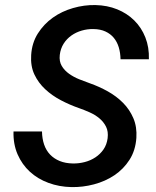

<svg xmlns="http://www.w3.org/2000/svg" viewBox="-20 -741 627 770"><path d="M411.6 -186.5Q415 -213.4 405.3 -232.9Q395.5 -252.4 378.4 -266.6Q361.3 -280.8 339.4 -290.5Q317.4 -300.3 296.4 -307.6Q259.8 -320.3 224.4 -338.9Q189 -357.4 161.4 -383.1Q133.8 -408.7 117.9 -442.4Q102.1 -476.1 105 -520Q107.9 -568.8 131.8 -606.7Q155.8 -644.5 191.9 -670.2Q228 -695.8 272.9 -708.7Q317.9 -721.7 362.8 -720.7Q410.2 -719.7 450 -703.6Q489.7 -687.5 518.6 -658.9Q547.4 -630.4 563 -590.8Q578.6 -551.3 577.1 -503.4H463.4Q462.9 -529.3 456.3 -551.3Q449.7 -573.2 436.3 -589.4Q422.9 -605.5 402.8 -614.7Q382.8 -624 355 -624.5Q331.1 -625 308.1 -618.4Q285.2 -611.8 266.4 -598.6Q247.6 -585.4 235.1 -565.7Q222.7 -545.9 219.7 -520.5Q216.8 -494.6 227.8 -476.3Q238.8 -458 257.1 -445.1Q275.4 -432.1 297.6 -423.1Q319.8 -414.1 339.8 -407.2Q377.4 -394 412.4 -374.5Q447.3 -355 473.6 -328.4Q500 -301.8 514.9 -266.8Q529.8 -231.9 526.9 -188Q523.4 -137.7 499.5 -100.3Q475.6 -63 439 -38.3Q402.3 -13.7 356.9 -1.7Q311.5 10.3 266.1 9.3Q217.3 8.3 174.3 -7.6Q131.3 -23.4 99.9 -52.2Q68.4 -81.1 50.5 -122.1Q32.7 -163.1 34.2 -213.9H148.4Q148.9 -184.6 157 -161.1Q165 -137.7 180.9 -121.1Q196.8 -104.5 219.7 -95.2Q242.7 -85.9 272.5 -85.4Q296.4 -85 319.8 -91.1Q343.3 -97.2 362.5 -109.9Q381.8 -122.6 395 -141.6Q408.2 -160.6 411.6 -186.5Z"/></svg>

Font: TypoPRO Roboto Mono
Style: Italic
Weight: 500
Designer: Google
Version: Version 2.000986; 2015; ttfautohint (v1.3)